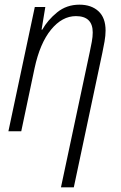

<svg xmlns="http://www.w3.org/2000/svg" viewBox="-20 -562 516 822"><path d="M296 240 418 -335Q423 -358 427.5 -384Q432 -410 432 -431Q432 -486 401.5 -514Q371 -542 320 -542Q265 -542 224.5 -509Q184 -476 161 -435H158L174 -532H129L16 0H71L128 -270Q151 -377 198.5 -435Q246 -493 305 -493Q377 -493 377 -423Q377 -405 373 -383Q369 -361 364 -338L241 240Z"/></svg>

Font: Noto Sans UI SemiCondensed Light
Style: Italic
Weight: 300
Width: 4
Designer: Monotype Design Team
Foundry: Monotype Imaging Inc.
Version: 1.001